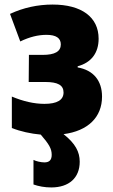

<svg xmlns="http://www.w3.org/2000/svg" viewBox="-20 -583 498 843"><path d="M207 97C207 120 196 130 175 130C160 130 138 125 127 119V227C150 235 176 240 205 240C283 240 330 198 330 127C330 84 311 47 259 6C366 -8 428 -68 428 -159C428 -229 390 -275 321 -287V-292C381 -308 413 -351 413 -413C413 -508 338 -563 211 -563C145 -563 82 -549 24 -522L69 -401C110 -421 148 -430 184 -430C226 -430 247 -416 247 -388C247 -357 221 -342 167 -342H107L106 -223H179C234 -223 259 -209 259 -177C259 -144 231 -127 175 -127C130 -127 82 -138 32 -159V-21C69 -6 115 4 159 8C196 51 207 70 207 97Z"/></svg>

Font: Noto Sans Condensed Black
Style: Regular
Weight: 900
Width: 3
Designer: Monotype Design Team
Foundry: Monotype Imaging Inc.
Version: Version 2.013